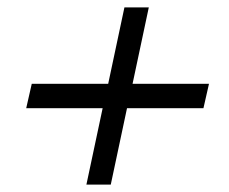

<svg xmlns="http://www.w3.org/2000/svg" viewBox="-20 -535 620 520"><path d="M214 -35 258 -242H51L66 -308H273L317 -515H383L339 -308H546L531 -242H324L280 -35Z"/></svg>

Font: Sometype Mono
Style: Italic
Weight: 400
Italic angle: -12°
Monospace: yes
Designer: Ryoichi Tsunekawa
Foundry: Dharma Type
Version: Version 1.000; ttfautohint (v1.8.3)